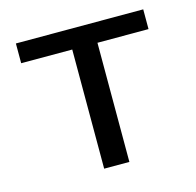

<svg xmlns="http://www.w3.org/2000/svg" viewBox="-80 -581 680 665"><g transform="rotate(-15 260.0 -249.0)"><path d="M488.3 -498H31.7V-427.2H214.8V0H305.2V-427.2H488.3Z"/></g></svg>

Font: Andika
Style: Regular
Weight: 400
Designer: Victor Gaultney, Annie Olsen, Julie Remington, Don Collingsworth, Eric Hays
Foundry: SIL International
Version: Version 1.000